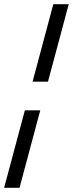

<svg xmlns="http://www.w3.org/2000/svg" viewBox="-47 -740 348 916"><path d="M108.4 -350.5H181.9L280.9 -720H207.4ZM-27.4 156H46.1L145.1 -213.5H71.6Z"/></svg>

Font: Manrope
Style: RegularItalic
Weight: 400
Italic angle: -15°
Designer: Mikhail Sharanda
Foundry: Mikhail Sharanda
Version: Version 4.502;hotconv 1.0.109;makeotfexe 2.5.65596